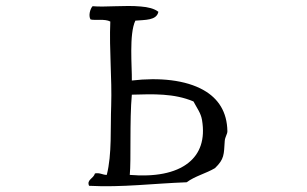

<svg xmlns="http://www.w3.org/2000/svg" viewBox="-20 -676 1040 651"><path d="M751 -231C750 -297 720 -342 671 -370C610 -405 520 -414 427 -403C428 -448 417 -561 439 -606C471 -609 511 -606 517 -636C503 -647 482 -652 457 -654C404 -659 335 -651 294 -655C286 -647 279 -623 287 -610C303 -606 335 -613 354 -603C350 -506 360 -411 357 -318C354 -242 360 -153 342 -83C327 -83 320 -91 302 -88C297 -70 273 -67 282 -46C393 -40 502 -54 613 -58C641 -79 679 -88 709 -106C741 -137 739 -152 742 -198C743 -212 751 -221 751 -231ZM665 -269C676 -203 658 -155 619 -124C574 -88 503 -76 420 -83C425 -132 419 -268 427 -355C499 -357 570 -360 636 -332C648 -309 661 -293 665 -269Z"/></svg>

Font: Yuji Syuku Std R
Style: Regular
Weight: 400
Designer: Kataoka Yuji
Foundry: Kinuta Font Factory
Version: Version 3.000;hotconv 1.0.111;makeotfexe 2.5.65597